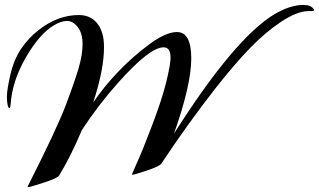

<svg xmlns="http://www.w3.org/2000/svg" viewBox="-20 -684 1294 779"><path d="M698 -554Q756 -554 756 -447Q756 -340 686 -142Q931 -528 1093 -626Q1157 -664 1212 -664Q1241 -664 1253 -647Q1254 -645 1254 -644Q1254 -639 1245 -639Q1236 -639 1232 -639Q1186 -639 1121 -596Q1056 -553 993 -487.5Q930 -422 856 -328Q741 -181 636 -22Q630 -10 577 7.5Q524 25 519.5 25Q515 25 515 24Q515 23 532 -15Q549 -53 562.5 -86.5Q576 -120 595 -170Q638 -282 655 -353Q672 -424 672 -449Q672 -492 644 -492Q587 -492 460 -349Q380 -260 312 -156Q268 -51 220 28Q213 39 157.5 57Q102 75 96.5 75Q91 75 92 73Q211 -162 247 -257.5Q283 -353 299 -407.5Q315 -462 315 -505.5Q315 -549 295.5 -574Q276 -599 252 -599Q228 -599 200 -582Q142 -549 85.5 -452Q29 -355 23 -259Q22 -247 19 -246Q15 -245 13 -251Q8 -266 8 -292.5Q8 -319 22 -380.5Q36 -442 66 -486.5Q96 -531 138 -563Q215 -623 300 -623Q346 -623 373 -591Q402 -557 402 -493Q402 -401 358 -268Q402 -333 460.5 -394Q519 -455 586 -504.5Q653 -554 698 -554Z"/></svg>

Font: Arizonia
Style: Regular
Weight: 400
Designer: Robert E. Leuschke
Foundry: Robert E. Leuschke
Version: Version 1.003